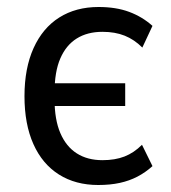

<svg xmlns="http://www.w3.org/2000/svg" viewBox="-20 -520 489 549"><path d="M261 9Q196 9 148.5 -21Q101 -51 75.5 -108Q50 -165 50 -245Q50 -325 76 -382.5Q102 -440 149.5 -470Q197 -500 262 -500Q312 -500 349.5 -486Q387 -472 416 -446L387 -384Q364 -407 336.5 -418Q309 -429 273 -429Q230 -429 199.5 -410Q169 -391 152.5 -353Q136 -315 136 -256L129 -282H338V-217H129L136 -236Q136 -178 152.5 -139.5Q169 -101 199.5 -81.5Q230 -62 273 -62Q309 -62 336 -72.5Q363 -83 386 -106L416 -45Q396 -27 373 -15Q350 -3 322.5 3Q295 9 261 9Z"/></svg>

Font: Nunito Sans 10pt Condensed Medium
Style: Regular
Weight: 500
Width: 3
Designer: Vernon Adams
Foundry: Vernon Adams
Version: Version 3.101;gftools[0.9.27]